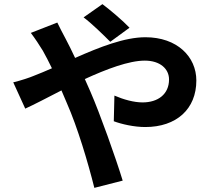

<svg xmlns="http://www.w3.org/2000/svg" viewBox="-20 -849 1040 928"><path d="M606 -715C572 -751 511 -802 475 -829L384 -765C423 -736 478 -682 513 -647ZM129 -690C148 -665 172 -629 187 -604C202 -578 216 -549 231 -519C201 -506 171 -493 142 -482C126 -475 82 -460 44 -451L102 -324C144 -343 207 -376 277 -412L303 -351C355 -233 405 -65 436 59L573 24C539 -87 464 -298 417 -406L390 -467C495 -515 603 -556 680 -556C754 -556 797 -516 797 -465C797 -394 744 -354 669 -354C627 -354 577 -368 533 -387L530 -263C567 -249 628 -235 682 -235C833 -235 929 -322 929 -460C929 -575 836 -669 683 -669C582 -669 463 -622 343 -569C328 -602 312 -633 297 -662C286 -681 266 -722 257 -740Z"/></svg>

Font: Noto Sans Japanese Bold
Style: Bold
Weight: 700
Designer: Ryoko NISHIZUKA (kana & ideographs); Paul D. Hunt (Latin, Greek & Cyrillic); Wenlong ZHANG (bopomofo); Sandoll Communica
Foundry: Adobe Systems Incorporated
Version: Version 1.000;PS 1;hotconv 1.0.78;makeotf.lib2.5.61930